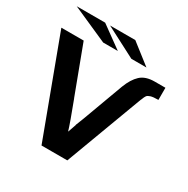

<svg xmlns="http://www.w3.org/2000/svg" viewBox="-189 -1025 1167 1192"><g transform="rotate(30 394.5 -429.0)"><path d="M23 -858H227L383 -745H278ZM262 -858H443L588 -745H480ZM7 -695H167L295 -354V-355Q351 -208 366 -157Q369 -165 376 -185Q383 -205 387 -217H386Q390 -228 398 -247.5Q406 -267 408 -273L516 -566Q540 -629 575.5 -662Q611 -695 676 -695H753V-608Q716 -608 698.5 -602.5Q681 -597 674.5 -588.5Q668 -580 660 -558L657 -552L451 0H266Z"/></g></svg>

Font: Coval
Style: Heavy
Weight: 900
Foundry: Context Ltd
Version: Version 001.000